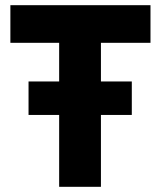

<svg xmlns="http://www.w3.org/2000/svg" viewBox="-20 -720 620 740"><path d="M90 -277V-406H488V-277ZM208 0V-633H369V0ZM20 -555V-700H560V-555Z"/></svg>

Font: SUSE ExtraBold
Style: Regular
Weight: 800
Designer: Rene Bieder
Foundry: SUSE
Version: Version 1.000